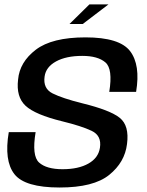

<svg xmlns="http://www.w3.org/2000/svg" viewBox="-20 -851 669 876"><path d="M297 -741.5H357.5L475 -831H388ZM252 4.5Q407 4.5 478.2 -53Q549.5 -110.5 559.5 -194Q570.5 -277.5 526.8 -313Q483 -348.5 354.5 -380Q264.5 -402.5 220 -424.8Q175.5 -447 183.5 -502Q189.5 -545.5 235.8 -570.8Q282 -596 355.5 -596Q426.5 -596 461 -566.2Q495.5 -536.5 478.5 -432H601Q621.5 -555 573.5 -617.8Q525.5 -680.5 370 -680.5Q217 -680.5 143.2 -624Q69.5 -567.5 62.5 -488Q53 -409.5 96.2 -368.8Q139.5 -328 264 -297.5Q352 -276 398.2 -254Q444.5 -232 436 -177Q429 -130.5 383.5 -104.8Q338 -79 265.5 -79Q192 -79 158.2 -109.5Q124.5 -140 142.5 -248H20Q-2 -118 45.5 -56.8Q93 4.5 252 4.5Z"/></svg>

Font: Anybody UltraCondensed Thin Medium
Style: Italic
Weight: 500
Italic angle: -10°
Version: Version 1.111